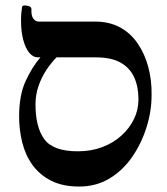

<svg xmlns="http://www.w3.org/2000/svg" viewBox="-20 -671 612 703"><path d="M270 12Q209 12 167 -9.5Q125 -31 99 -67Q73 -103 61.5 -149Q50 -195 50 -245Q50 -322 73.5 -373.5Q97 -425 128 -461H118Q101 -461 87 -478Q73 -495 65 -525.5Q57 -556 57 -595Q57 -612 58 -623Q59 -634 61 -646Q62 -651 70.5 -651Q79 -651 87 -648Q95 -645 95 -638Q94 -614 101.5 -603.5Q109 -593 120 -592Q172 -592 226 -592Q280 -592 328 -592Q380 -592 419 -571Q458 -550 484 -512Q510 -474 523 -425.5Q536 -377 535 -322Q535 -264 516.5 -205Q498 -146 464 -96.5Q430 -47 381 -17.5Q332 12 270 12ZM265 -117Q313 -117 353.5 -132Q394 -147 424 -174Q454 -201 470.5 -235Q487 -269 487 -307Q487 -353 471.5 -387.5Q456 -422 422 -441.5Q388 -461 330 -461H187Q168 -442 150 -415Q132 -388 121 -356Q110 -324 110 -289Q110 -205 142.5 -161Q175 -117 265 -117Z"/></svg>

Font: Noto Rashi Hebrew Medium
Style: Regular
Weight: 500
Version: Version 1.006